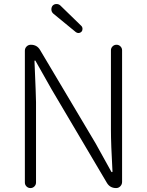

<svg xmlns="http://www.w3.org/2000/svg" viewBox="-20 -956 746 976"><path d="M106.4 -28.3V-698.2Q106.4 -710.9 115.2 -719.7Q124 -728.5 136.7 -728.5Q168 -728.5 183.6 -702.1L465.8 -227.5L545.9 -83Q546.9 -81.1 549.3 -81.1Q551.8 -81.1 551.8 -84Q543.9 -224.6 543.9 -296.9V-700.2Q543.9 -711.9 552.2 -720.2Q560.5 -728.5 572.3 -728.5Q584 -728.5 592.3 -720.2Q600.6 -711.9 600.6 -700.2V-31.2Q600.6 -18.6 591.8 -9.3Q583 0 570.3 0Q539.1 0 523.4 -26.4L242.2 -502L161.1 -645.5Q160.2 -648.4 157.7 -648.4Q155.3 -648.4 155.3 -645.5Q163.1 -463.9 163.1 -436.5V-28.3Q163.1 -16.6 154.8 -8.3Q146.5 0 134.8 0Q123 0 114.7 -8.3Q106.4 -16.6 106.4 -28.3ZM394.5 -794.9Q388.7 -789.1 380.9 -788.1Q379.9 -788.1 378.9 -788.1Q371.1 -788.1 365.2 -793L251 -886.7Q241.2 -895.5 241.2 -908.2Q241.2 -918.9 247.1 -926.8Q254.9 -935.5 266.6 -935.5Q267.6 -935.5 267.6 -935.5Q278.3 -935.5 286.1 -928.7L393.6 -824.2Q399.4 -818.4 399.4 -808.6Q399.4 -800.8 394.5 -794.9Z"/></svg>

Font: Gen Jyuu Gothic Light
Style: Regular
Weight: 200
Designer: [Source Han Sans]
Ryoko NISHIZUKA  (kana & ideographs); Paul D. Hunt (Latin, Greek & Cyrillic); Wenlong ZHANG  (bopomofo
Version: Version 1.002.20150607